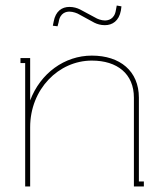

<svg xmlns="http://www.w3.org/2000/svg" viewBox="-20 -674 593 694"><path d="M325 -610 269 -640C259 -645 246 -649 231 -649C204 -649 181 -634 174 -596L171 -581L188 -579L192 -594C197 -629 221 -632 231 -632C244 -632 260 -626 266 -622L321 -592C331 -587 344 -583 359 -583C386 -583 410 -598 417 -636L419 -651L402 -654L399 -638C394 -603 369 -600 359 -600C346 -600 331 -606 325 -610ZM312 -473C213 -473 126 -409 89 -311V-464H54V-446H71V0H89V-214C89 -352 192 -455 312 -455C404 -455 464 -407 464 -321V0H500V-18H482V-321C482 -417 414 -473 312 -473Z"/></svg>

Font: Rawengulk
Style: Light
Weight: 300
Version: Version 0.9